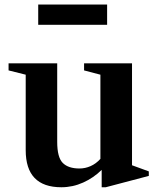

<svg xmlns="http://www.w3.org/2000/svg" viewBox="-20 -798 682 829"><path d="M245 10.5Q91 10.5 91 -149.5V-475.5L17 -494V-524.5H227V-185.5Q227 -118.5 251 -94.5Q275 -70.5 323 -70.5Q348 -70.5 371.2 -80.8Q394.5 -91 413.5 -112V-475.5L343 -494V-524.5H550V-84.5L622.5 -58V-38.5L436.5 10.5H419V-64.5Q384 -30 339 -9.8Q294 10.5 245 10.5ZM145 -691V-778.5H442.5V-691Z"/></svg>

Font: Libre Caslon Text SemiBold
Style: Regular
Weight: 600
Designer: Pablo Impallari, Rodrigo Fuenzalida, Katja Schimmel
Foundry: Pablo Impallari, Rodrigo Fuenzalida
Version: Version 2.000